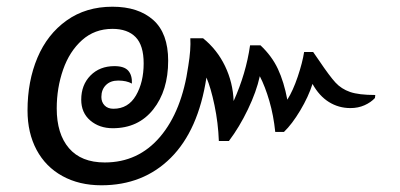

<svg xmlns="http://www.w3.org/2000/svg" viewBox="-20 -570 1192 572"><path d="M931 -389Q962 -343 979.5 -324Q997 -305 1023 -296Q1049 -287 1098 -287L1097 -278Q1085 -265 1066 -256.5Q1047 -248 1024 -248Q989 -248 960 -266Q931 -284 911 -320Q899 -282 874.5 -241Q850 -200 826 -177H800Q795 -226 782.5 -269Q770 -312 754 -343Q744 -297 718.5 -244Q693 -191 662 -150H632Q630 -204 619 -256.5Q608 -309 595 -339Q571 -182 489 -100Q407 -18 282 -18Q216 -18 166 -45.5Q116 -73 89 -123.5Q62 -174 62 -241Q62 -328 91.5 -398Q121 -468 178.5 -509Q236 -550 315 -550Q392 -550 436.5 -510.5Q481 -471 481 -389Q481 -300 436.5 -244Q392 -188 316 -188Q276 -188 249 -211Q222 -234 222 -273Q222 -317 249.5 -345Q277 -373 321 -373Q350 -373 362 -359.5Q374 -346 373 -321Q357 -330 332 -330Q309 -330 295.5 -316.5Q282 -303 282 -281Q282 -266 291.5 -256Q301 -246 318 -246Q362 -246 385 -285.5Q408 -325 408 -381Q408 -435 384 -459.5Q360 -484 315 -484Q262 -484 224.5 -450.5Q187 -417 168 -362.5Q149 -308 149 -247Q149 -171 185.5 -128.5Q222 -86 292 -86Q392 -86 457 -162.5Q522 -239 541 -374Q549 -423 547 -456H585Q627 -422 650.5 -373Q674 -324 676 -269Q713 -351 725 -435H756Q790 -403 808 -364.5Q826 -326 836 -273Q853 -300 867 -341.5Q881 -383 886 -415H913Z"/></svg>

Font: Krub Medium
Style: Italic
Weight: 500
Italic angle: -8°
Designer: Ekaluck Peanpanawate
Foundry: Cadson Demak Co.,Ltd.
Version: Version 1.000; ttfautohint (v1.6)